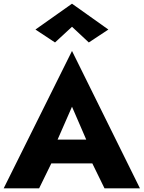

<svg xmlns="http://www.w3.org/2000/svg" viewBox="-22 -1020 778 1040"><path d="M290 -264H445L368 -442ZM256 -135 190 0H-2L368 -744L736 0H544L478 -135ZM368 -875 276 -790 170 -860 368 -1000 565 -860 459 -790Z"/></svg>

Font: renner_700bold
Style: Bold
Weight: 700
Version: Version 003.000 ; ttfautohint (v0.97) -l 8 -r 50 -G 200 -x 1